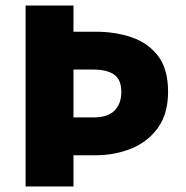

<svg xmlns="http://www.w3.org/2000/svg" viewBox="-20 -670 670 690"><path d="M72 0V-650H244V-556H324Q394 -556 453 -536Q512 -516 548 -469Q584 -422 584 -340Q584 -261 547.5 -210.5Q511 -160 451.5 -136Q392 -112 324 -112H244V0ZM244 -248H316Q367 -248 391.5 -272.5Q416 -297 416 -340Q416 -384 390 -402Q364 -420 316 -420H244Z"/></svg>

Font: Source Sans 3 Black
Style: Regular
Weight: 900
Designer: Paul D. Hunt
Foundry: Adobe
Version: Version 3.046;hotconv 1.0.118;makeotfexe 2.5.65603